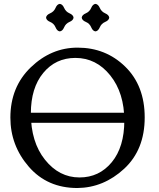

<svg xmlns="http://www.w3.org/2000/svg" viewBox="-20 -945 809 975"><path d="M373 9.8Q220.2 9.8 126.5 -98.1Q32.7 -206.1 32.7 -347.7Q32.7 -503.4 136.5 -603.3Q240.2 -703.1 374 -703.1Q517.1 -703.1 616 -606.4Q714.8 -509.8 714.8 -348.6Q714.8 -184.6 610.6 -88.1Q506.3 8.3 373 9.8ZM383.8 -43.9Q483.9 -43.9 547.6 -121.3Q611.3 -198.7 611.3 -332.5Q611.3 -473.1 540 -562Q468.8 -650.9 362.8 -650.9Q262.7 -650.9 199.7 -574.7Q136.7 -498.5 136.7 -369.1Q136.7 -223.6 208.5 -133.8Q280.3 -43.9 383.8 -43.9ZM671.9 -321.3H76.2V-372.6H671.9ZM464.8 -785.6Q451.2 -787.1 443.1 -806.4Q435.1 -825.7 415.8 -833.7Q396.5 -841.8 395 -855.5Q396.5 -869.1 415.8 -877.4Q435.1 -885.7 443.1 -904.8Q451.2 -923.8 464.8 -925.3Q478.5 -923.8 486.8 -904.8Q495.1 -885.7 514.2 -877.4Q533.2 -869.1 534.7 -855.5Q533.2 -841.8 514.2 -833.7Q495.1 -825.7 486.8 -806.4Q478.5 -787.1 464.8 -785.6ZM283.7 -785.6Q270 -787.1 262 -806.4Q253.9 -825.7 234.6 -833.7Q215.3 -841.8 213.9 -855.5Q215.3 -869.1 234.6 -877.4Q253.9 -885.7 262 -904.8Q270 -923.8 283.7 -925.3Q297.4 -923.8 305.7 -904.8Q314 -885.7 333 -877.4Q352.1 -869.1 353.5 -855.5Q352.1 -841.8 333 -833.7Q314 -825.7 305.7 -806.4Q297.4 -787.1 283.7 -785.6Z"/></svg>

Font: Kelvinch
Style: Regular
Weight: 400
Designer: Paul James MIller
Foundry: High-Logic / Made with FontCreator
Version: Version 3.30 September 23, 2016